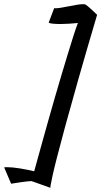

<svg xmlns="http://www.w3.org/2000/svg" viewBox="-100 -772 514 918"><path d="M-80.1 28.3Q-76.2 27.3 -65.4 27.3Q-53.7 27.3 -38.1 28.8Q-22.5 30.3 -4.9 33.2Q12.7 36.1 30.3 39.6Q47.9 43 63.5 46.9Q68.4 29.3 78.1 -5.9Q87.9 -41 100.6 -87.4Q113.3 -133.8 128.9 -188.5Q144.5 -243.2 160.6 -299.8Q176.8 -356.4 193.4 -411.6Q210 -466.8 224.6 -515.1Q239.3 -563.5 251.5 -601.6Q263.7 -639.6 272.5 -662.1Q252.9 -660.2 231.4 -658.7Q210 -657.2 191.4 -657.2Q168.9 -657.2 152.8 -658.7Q136.7 -660.2 132.8 -664.1L159.2 -733.4Q160.2 -732.4 166 -732.4Q175.8 -732.4 193.4 -735.4Q210.9 -738.3 230 -742.2Q249 -746.1 267.1 -749Q285.2 -752 296.9 -752Q305.7 -752 309.6 -750Q315.4 -746.1 323.2 -739.3Q330.1 -733.4 340.3 -724.1Q350.6 -714.8 364.3 -701.2Q310.5 -519.5 273.4 -388.7Q236.3 -257.8 211.4 -166.5Q186.5 -75.2 172.4 -19.5Q158.2 36.1 151.4 67.4Q144.5 98.6 142.6 110.4Q140.6 122.1 140.6 125V126Q109.4 115.2 91.8 108.4Q74.2 101.6 64.5 98.6Q53.7 94.7 49.8 93.8H48.8Q45.9 93.8 26.9 95.7Q7.8 97.7 -46.9 106.4L-80.1 28.3Z"/></svg>

Font: Miniver
Style: Regular
Weight: 400
Designer: Dathan Boardman
Foundry: Open Window
Version: Version 1.000